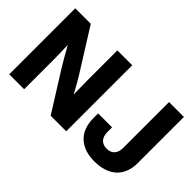

<svg xmlns="http://www.w3.org/2000/svg" viewBox="-100 -1107 1496 1496"><g transform="rotate(45 648.5 -358.5)"><path d="M50.3 0H214.4V-318.8C214.4 -349.6 213.9 -410.6 210.9 -484.4C250.5 -413.1 286.1 -352.1 307.1 -318.4L506.8 0H678.2V-727.5H514.2V-392.1C514.2 -360.4 515.1 -300.8 516.6 -243.7C488.3 -295.9 457.5 -350.6 440.4 -377.9L221.2 -727.5H50.3ZM998.5 11.2C1154.8 11.2 1247.6 -71.3 1247.6 -219.2V-727.5H1083.5V-221.7C1083.5 -160.2 1050.8 -126.5 996.6 -126.5C942.4 -126.5 909.2 -160.2 909.2 -221.7V-274.4H755.4V-223.1C755.4 -72.8 846.2 11.2 998.5 11.2Z"/></g></svg>

Font: Raveo Display
Style: Bold
Weight: 700
Designer: Jakub Foglar, Rasmus Andersson (Inter)
Foundry: Jakubfoglar.com
Version: Version 1.100;Glyphs 3.2.3 (3260)